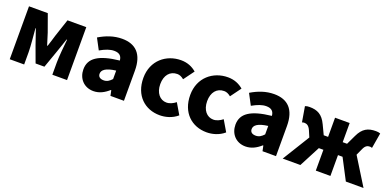

<svg xmlns="http://www.w3.org/2000/svg" viewBox="-11 -1255 3904 1940"><g transform="rotate(20 1941.5 -284.5)"><path d="M72 0H227V-132C227 -194 214 -319 209 -384H213C229 -335 253 -270 269 -221L332 -49H427L488 -221C504 -270 528 -333 544 -384H549C542 -319 530 -194 530 -132V0H688V-569H486L424 -383C411 -337 398 -298 385 -258H380C368 -298 355 -337 341 -383L274 -569H72Z M975 14C1038 14 1091 -15 1138 -57H1143L1155 0H1300V-323C1300 -501 1217 -583 1070 -583C981 -583 900 -553 825 -508L887 -391C944 -423 991 -441 1036 -441C1094 -441 1118 -414 1122 -368C900 -344 806 -279 806 -159C806 -64 870 14 975 14ZM1036 -124C999 -124 975 -140 975 -173C975 -213 1011 -246 1122 -260V-169C1096 -141 1072 -124 1036 -124Z M1688 14C1748 14 1820 -4 1876 -53L1807 -170C1778 -147 1744 -130 1708 -130C1639 -130 1587 -190 1587 -285C1587 -379 1636 -439 1715 -439C1739 -439 1761 -430 1787 -409L1870 -522C1827 -559 1773 -583 1704 -583C1545 -583 1405 -473 1405 -285C1405 -96 1528 14 1688 14Z M2192 14C2252 14 2324 -4 2380 -53L2311 -170C2282 -147 2248 -130 2212 -130C2143 -130 2091 -190 2091 -285C2091 -379 2140 -439 2219 -439C2243 -439 2265 -430 2291 -409L2374 -522C2331 -559 2277 -583 2208 -583C2049 -583 1909 -473 1909 -285C1909 -96 2032 14 2192 14Z M2610 14C2673 14 2726 -15 2773 -57H2778L2790 0H2935V-323C2935 -501 2852 -583 2705 -583C2616 -583 2535 -553 2460 -508L2522 -391C2579 -423 2626 -441 2671 -441C2729 -441 2753 -414 2757 -368C2535 -344 2441 -279 2441 -159C2441 -64 2505 14 2610 14ZM2671 -124C2634 -124 2610 -140 2610 -173C2610 -213 2646 -246 2757 -260V-169C2731 -141 2707 -124 2671 -124Z M3007 0H3197L3314 -224H3363V0H3520V-224H3569L3686 0H3876L3695 -292L3726 -360C3745 -405 3768 -415 3796 -415C3804 -415 3811 -412 3818 -410L3846 -575C3831 -581 3816 -583 3798 -583C3714 -583 3658 -556 3615 -464L3567 -363H3520V-569H3363V-363H3316L3268 -464C3225 -556 3168 -583 3085 -583C3067 -583 3052 -581 3037 -575L3065 -410C3072 -412 3079 -415 3087 -415C3115 -415 3138 -405 3158 -360L3187 -292Z"/></g></svg>

Font: ChiuKong Gothic MN Heavy
Style: Regular
Weight: 900
Designer: Ryoko NISHIZUKA 西塚涼子 (kana, bopomofo & ideographs); Paul D. Hunt (Latin, Greek & Cyrillic); Sandoll Communications 산돌커뮤니
Foundry: Adobe
Version: Version 1.300